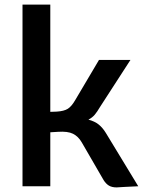

<svg xmlns="http://www.w3.org/2000/svg" viewBox="-20 -811 634 836"><path d="M582 0Q571 0 520 3Q494 5 488 5Q467 5 454 -3Q441 -11 431 -27L336 -191Q321 -217 298 -228.5Q275 -240 232 -237L199 -235V0H78V-791H199V-324L227 -325Q259 -327 275.5 -337.5Q292 -348 308 -376L411 -550H548L416 -346Q403 -324 392.5 -311.5Q382 -299 365 -290Q392 -283 409.5 -269Q427 -255 441 -232Z"/></svg>

Font: Krub SemiBold
Style: Regular
Weight: 600
Version: Version 1.000; ttfautohint (v1.6)